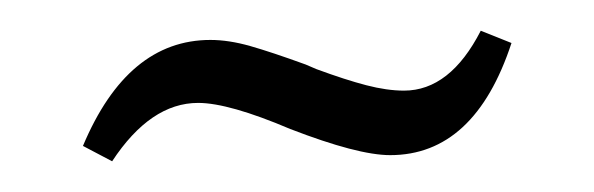

<svg xmlns="http://www.w3.org/2000/svg" viewBox="-20 -338 387 125"><path d="M34 -243Q63 -312 117 -312Q129 -312 143 -308Q157 -304 179 -296L186 -293Q205 -286 218.5 -282.5Q232 -279 243 -279Q273 -279 293 -318L313 -310Q289 -237 234 -237Q213 -237 169 -254Q129 -271 109 -271Q78 -271 53 -233Z"/></svg>

Font: Moniqa Paragraph
Style: Regular
Weight: 400
Designer: Rajesh Rajput
Foundry: Rajesh Rajput
Version: Version 1.000